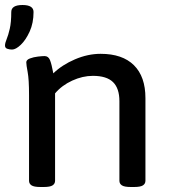

<svg xmlns="http://www.w3.org/2000/svg" viewBox="-29 -745 676 767"><path d="M19 -547Q10 -547 0.5 -550Q-9 -553 -9 -563Q-9 -573 -2.5 -588.5Q4 -604 10 -630Q16 -656 16 -697Q16 -725 61 -725Q105 -725 105 -697Q105 -653 89.5 -619Q74 -585 54 -566Q34 -547 19 -547ZM132 2Q107 2 97 -4.5Q87 -11 87 -23V-365Q87 -428 81.5 -457Q76 -486 76 -496Q76 -506 90.5 -511.5Q105 -517 122.5 -519Q140 -521 149 -521Q164 -521 170.5 -505.5Q177 -490 184 -452Q219 -486 270.5 -508Q322 -530 373 -530Q460 -530 506 -484.5Q552 -439 552 -353V-23Q552 -11 542 -4.5Q532 2 507 2H493Q468 2 458 -4.5Q448 -11 448 -23V-341Q448 -392 422.5 -417Q397 -442 342 -442Q301 -442 259.5 -423Q218 -404 191 -372V-23Q191 -11 181 -4.5Q171 2 146 2Z"/></svg>

Font: Asap Semi Expanded Medium
Style: Regular
Weight: 500
Width: 6
Designer: Pablo Cosgaya
Foundry: Omnibus-Type
Version: Version 3.001; ttfautohint (v1.8.4.7-5d5b)